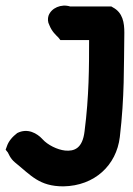

<svg xmlns="http://www.w3.org/2000/svg" viewBox="-23 -631 470 681"><path d="M-3 -100 5 -90C7 -87 13 -69 30 -55C87 -9 116 30 202 30C313 28 390 -45 402 -145C419 -290 416 -392 418 -515C418 -550 413 -586 377 -605L372 -608H226C194 -618 159 -603 149 -575C146 -565 146 -553 152 -542C161 -519 175 -507 184 -498L191 -489H293C293 -396 293 -290 277 -166C270 -104 240 -94 208 -97C180 -100 146 -117 128 -137C109 -158 75 -178 38 -159C21 -146 7 -130 1 -111Z"/></svg>

Font: Snowfall
Style: Blk
Weight: 900
Designer: Jasper
Foundry: Cannot Into Space Fonts
Version: Version 0.9